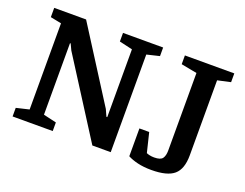

<svg xmlns="http://www.w3.org/2000/svg" viewBox="-104 -851 1363 1070"><g transform="rotate(20 577.0 -316.0)"><path d="M42 0V-51L118 -69V-580L53 -593V-648H242L516 -217L534 -177H539V-579L461 -597V-648H699V-597L624 -579V0H515L224 -457L207 -493H203V-69L280 -51V0ZM870 16Q824 16 788.5 7.5Q753 -1 729 -14V-179H787L815 -64Q820 -61 833 -58Q846 -55 861 -55Q899 -55 910.5 -71.5Q922 -88 922 -118V-578L828 -596V-648H1121V-596L1044 -579V-134Q1044 -53 1004 -18.5Q964 16 870 16Z"/></g></svg>

Font: Faustina Light SemiBold
Style: Regular
Weight: 600
Version: Version 1.200